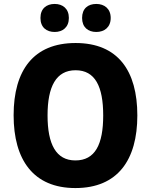

<svg xmlns="http://www.w3.org/2000/svg" viewBox="-20 -943 765 973"><path d="M185 -852C185 -804 216 -781 257 -781C298 -781 329 -805 329 -852C329 -899 298 -923 257 -923C216 -923 185 -900 185 -852ZM396 -852C396 -805 426 -781 468 -781C509 -781 541 -805 541 -852C541 -899 509 -923 468 -923C426 -923 396 -900 396 -852ZM676 -358C676 -584 578 -725 363 -725C150 -725 49 -587 49 -359C49 -133 149 10 362 10C577 10 676 -133 676 -358ZM221 -358C221 -504 264 -587 363 -587C462 -587 503 -505 503 -358C503 -211 462 -130 362 -130C264 -130 221 -212 221 -358Z"/></svg>

Font: Noto Sans Thai Looped SemiCondensed ExtraBold
Style: Regular
Weight: 800
Width: 4
Designer: Sasikarn Vongin, Ben Mitchell
Foundry: The Fontpad Ltd
Version: Version 1.001